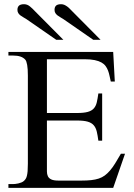

<svg xmlns="http://www.w3.org/2000/svg" viewBox="-20 -915 651 935"><path d="M531.2 0H21V-18.6H43.9Q48.3 -18.6 54.9 -19.3Q61.5 -20 69.1 -21.7Q76.7 -23.4 84 -26.4Q91.3 -29.3 96.2 -33.7Q101.1 -38.1 104.7 -43.5Q108.4 -48.8 110.8 -58.1Q113.3 -67.4 114.5 -81.5Q115.7 -95.7 115.7 -117.7V-547.4Q115.7 -579.6 112.3 -598.9Q108.9 -618.2 103 -624.5Q85.4 -644.5 43.9 -644.5H21V-662.1H531.2L539.1 -518.1H519.5Q516.1 -532.2 513.4 -545.7Q510.7 -559.1 506.1 -571.3Q501.5 -583.5 494.1 -593.5Q486.8 -603.5 473.9 -610.8Q460.9 -618.2 441.2 -622.3Q421.4 -626.5 392.1 -626.5H208.5V-364.7H354.5Q388.2 -364.7 407.5 -370.1Q426.8 -375.5 437 -387.2Q447.3 -398.9 451.4 -417Q455.6 -435.1 459 -460H477.5V-230H459Q455.6 -255.9 451.2 -274.4Q446.8 -293 436.5 -304.9Q426.3 -316.9 407.2 -322.5Q388.2 -328.1 354.5 -328.1H208.5V-80.1Q208.5 -66.9 213.1 -56.9Q217.8 -46.9 229.5 -41.3Q241.2 -35.6 264.6 -35.6H376.5Q403.3 -35.6 423.8 -37.8Q444.3 -40 460.7 -45.4Q477.1 -50.8 490 -60.3Q502.9 -69.8 515.4 -84.2Q527.8 -98.6 540.5 -118.9Q553.2 -139.2 568.8 -166.5H588.9ZM253.9 -721.2 109.4 -821.3Q102.1 -826.2 94 -830.6Q85.9 -835 79.6 -839.8Q73.2 -844.7 69.1 -851.1Q64.9 -857.4 64.9 -867.2Q64.9 -880.4 72.5 -887.5Q80.1 -894.5 97.2 -894.5Q112.8 -894.5 126 -883.5Q139.2 -872.6 149.9 -860.8L288.6 -721.2ZM434.1 -721.2 289.6 -821.3Q282.2 -826.2 274.4 -830.6Q266.6 -835 260.3 -839.8Q253.9 -844.7 249.8 -851.1Q245.6 -857.4 245.6 -867.2Q245.6 -880.4 252.9 -887.5Q260.3 -894.5 277.3 -894.5Q286.1 -894.5 293.2 -891.4Q300.3 -888.2 306.9 -883.5Q313.5 -878.9 319.3 -872.8Q325.2 -866.7 331.1 -860.8L469.7 -721.2Z"/></svg>

Font: Doulos SIL Eur
Style: Regular
Weight: 400
Designer: Walt Agee, Victor Gaultney, Peter Martin, Debbi Hosken, Becca Hirsbrunner
Foundry: SIL International
Version: Version 5.000